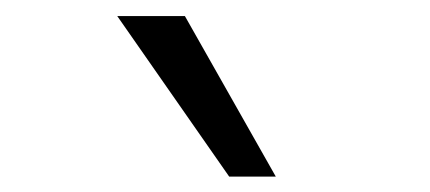

<svg xmlns="http://www.w3.org/2000/svg" viewBox="-20 -773 540 241"><path d="M267.7 -551.3 127.2 -752.8H212.1L326.2 -551.3Z"/></svg>

Font: Nunito Sans 12pt ExtraLight
Style: Italic
Weight: 200
Italic angle: -9°
Designer: Vernon Adams
Foundry: Vernon Adams
Version: Version 3.101;gftools[0.9.27]